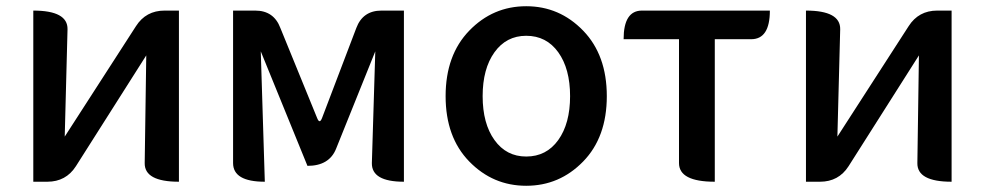

<svg xmlns="http://www.w3.org/2000/svg" viewBox="-20 -584 3165 617"><path d="M87 0V-550Q198 -550 197 -490L188 -145L417 -500Q449 -550 509 -550H555V0Q444 0 445 -60L450 -406L224 -50Q192 0 132 0Z M831 0Q729 0 729 -60V-550H800Q860 -550 881 -494L999 -205Q1007 -184 1015 -205L1125 -494Q1146 -550 1206 -550H1278V0Q1174 0 1175 -60L1186 -419L1060 -106Q1038 -51 968 -51L818 -419L831 0Z M1854 -65Q1778 13 1671 13Q1564 13 1488 -65Q1412 -143 1412 -275Q1412 -407 1488 -485.5Q1564 -564 1671 -564Q1778 -564 1854 -485.5Q1930 -407 1930 -275Q1930 -143 1854 -65ZM1671 -81Q1736 -81 1774 -134Q1812 -187 1812 -275Q1812 -363 1774 -416Q1736 -469 1671 -469Q1607 -469 1569 -416Q1531 -363 1531 -275Q1531 -187 1569 -134Q1607 -81 1671 -81Z M2277 0Q2162 0 2162 -60V-458H1984Q1984 -550 2043 -550H2454Q2454 -458 2394 -458H2277V0Z M2570 0V-550Q2681 -550 2680 -490L2671 -145L2900 -500Q2932 -550 2992 -550H3038V0Q2927 0 2928 -60L2933 -406L2707 -50Q2675 0 2615 0Z"/></svg>

Font: Swei Half Moon CJK SC
Style: Medium
Weight: 500
Version: Version 2.071